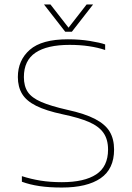

<svg xmlns="http://www.w3.org/2000/svg" viewBox="-20 -830 591 860"><path d="M272 -688 177 -810H206L287 -706L368 -810H397L302 -688ZM257 10Q200 10 156.5 3.5Q113 -3 78 -16V-41Q118 -28 161.5 -21Q205 -14 257 -14Q358 -14 411 -49Q464 -84 464 -160Q464 -206 443 -235.5Q422 -265 377.5 -284Q333 -303 261 -318Q186 -334 142 -356Q98 -378 79 -409.5Q60 -441 60 -485Q60 -560 113.5 -607Q167 -654 284 -654Q337 -654 383 -646.5Q429 -639 451 -631V-606Q419 -617 378.5 -623Q338 -629 292 -629Q191 -629 139 -594Q87 -559 87 -485Q87 -444 104.5 -418Q122 -392 164.5 -373.5Q207 -355 282 -338Q360 -321 406 -297Q452 -273 471.5 -240Q491 -207 491 -160Q491 -73 430.5 -31.5Q370 10 257 10Z"/></svg>

Font: Kanit Thin
Style: Regular
Weight: 250
Designer: Katatrad Team
Foundry: CadsonDemak
Version: Version 2.000; ttfautohint (v1.8.3)